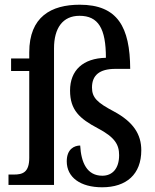

<svg xmlns="http://www.w3.org/2000/svg" viewBox="-20 -784 658 814"><path d="M413 10C516 10 579 -45 579 -147C579 -214 546 -267 462 -312C392 -349 370 -370 370 -413C370 -465 402 -492 469 -492H532C531 -669 479 -764 318 -764C197 -764 104 -713 104 -562V-536H27V-483H104V-115C104 -53 76 -44 39 -44H16V0H209V-579C209 -665 246 -717 317 -717C397 -717 429 -663 429 -539C332 -537 277 -486 277 -400C277 -318 317 -281 395 -240C467 -202 485 -171 485 -126C485 -69 456 -39 414 -39C349 -39 324 -94 320 -167C295 -167 263 -152 263 -100C263 -32 321 10 413 10Z"/></svg>

Font: Noto Serif SemiCondensed Medium
Style: Regular
Weight: 500
Width: 4
Designer: Monotype Design Team
Foundry: Monotype Imaging Inc.
Version: Version 2.014